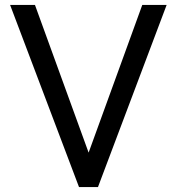

<svg xmlns="http://www.w3.org/2000/svg" viewBox="-20 -760 719 780"><path d="M558 -740 340 -140 122 -740H21L301 0H378L657 -740Z"/></svg>

Font: Malmofest
Style: Regular
Weight: 400
Designer: Jonny Pinhorn (Poppins), Kolossal
Version: Version 1.004;Glyphs 3.1.2 (3151)